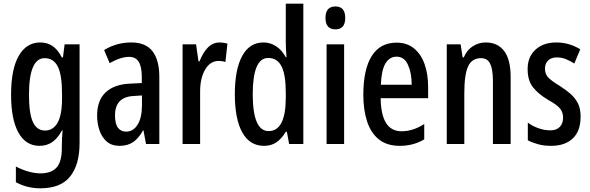

<svg xmlns="http://www.w3.org/2000/svg" viewBox="-20 -846 3195 1040"><path d="M198 -616Q235 -616 263.5 -597.5Q292 -579 315 -535H321L330 -606H411V-71Q411 46 360 110Q309 174 198 174Q127 174 66 141V56Q103 75 136.5 84Q170 93 200 93Q257 93 286 62Q315 31 315 -45V-58Q315 -76 316 -97.5Q317 -119 319 -140H316Q292 -96 262.5 -76Q233 -56 194 -56Q120 -56 80 -127.5Q40 -199 40 -333Q40 -471 81.5 -543.5Q123 -616 198 -616ZM222 -531Q137 -531 137 -332Q137 -232 158 -185.5Q179 -139 224 -139Q268 -139 292 -181.5Q316 -224 316 -313V-338Q316 -440 293 -485.5Q270 -531 222 -531Z M691 -616Q770 -616 806.5 -568Q843 -520 843 -428V-66H771L757 -140H755Q732 -98 702 -77Q672 -56 628 -56Q585 -56 558.5 -79Q532 -102 519 -139.5Q506 -177 506 -220Q506 -302 552 -345.5Q598 -389 684 -393L748 -396V-429Q748 -484 731.5 -511Q715 -538 679 -538Q634 -538 574 -504L544 -575Q611 -616 691 -616ZM704 -326Q603 -321 603 -221Q603 -175 619 -154Q635 -133 663 -133Q702 -133 725.5 -171Q749 -209 749 -276V-329Z M1170 -616Q1179 -616 1189.5 -614.5Q1200 -613 1212 -610L1201 -510Q1193 -513 1183.5 -514.5Q1174 -516 1165 -516Q1118 -516 1090.5 -468Q1063 -420 1064 -346V-66H969V-606H1042L1055 -514H1061Q1078 -559 1105 -587.5Q1132 -616 1170 -616Z M1410 -56Q1333 -56 1292.5 -128.5Q1252 -201 1252 -336Q1252 -470 1292 -543Q1332 -616 1407 -616Q1444 -616 1475.5 -595.5Q1507 -575 1528 -536H1532Q1530 -561 1529 -580Q1528 -599 1528 -616V-826H1623V-66H1546L1534 -132H1528Q1505 -94 1477 -75Q1449 -56 1410 -56ZM1435 -136Q1527 -136 1528 -314V-344Q1528 -441 1505 -486.5Q1482 -532 1433 -532Q1390 -532 1369.5 -482Q1349 -432 1349 -336Q1349 -136 1435 -136Z M1797 -811Q1850 -811 1850 -749Q1850 -687 1797 -687Q1743 -687 1743 -749Q1743 -811 1797 -811ZM1844 -606V-66H1749V-606Z M2128 -615Q2185 -615 2223 -583.5Q2261 -552 2280 -498Q2299 -444 2299 -375V-314H2042Q2044 -135 2155 -135Q2186 -135 2216 -144.5Q2246 -154 2278 -174V-91Q2219 -56 2146 -56Q2075 -56 2031.5 -91.5Q1988 -127 1968 -189.5Q1948 -252 1948 -332Q1948 -470 1993.5 -542.5Q2039 -615 2128 -615ZM2128 -539Q2090 -539 2068 -502.5Q2046 -466 2043 -387H2210Q2210 -450 2190 -494.5Q2170 -539 2128 -539Z M2611 -616Q2676 -616 2711 -569.5Q2746 -523 2746 -429V-66H2650V-407Q2650 -469 2635.5 -500Q2621 -531 2586 -531Q2536 -531 2515.5 -486.5Q2495 -442 2495 -341V-66H2400V-606H2475L2486 -535H2492Q2509 -575 2541 -595.5Q2573 -616 2611 -616Z M3125 -215Q3125 -136 3082.5 -96Q3040 -56 2965 -56Q2927 -56 2895.5 -64.5Q2864 -73 2839 -86V-182Q2862 -164 2895 -152Q2928 -140 2962 -140Q2994 -140 3012 -158.5Q3030 -177 3030 -209Q3030 -237 3014 -257.5Q2998 -278 2949 -305Q2897 -336 2867.5 -372.5Q2838 -409 2838 -472Q2838 -538 2880.5 -577Q2923 -616 2993 -616Q3063 -616 3123 -579L3091 -502Q3069 -516 3046 -525.5Q3023 -535 2996 -535Q2966 -535 2949 -518.5Q2932 -502 2932 -474Q2932 -446 2948.5 -427.5Q2965 -409 3013 -380Q3046 -359 3071 -337Q3096 -315 3110.5 -286Q3125 -257 3125 -215Z"/></svg>

Font: Noto Sans Malayalam UI ExtraCondensed Medium
Style: Regular
Weight: 500
Width: 2
Designer: Jelle Bosma - Monotype Design Team
Foundry: Monotype Imaging Inc.
Version: Version 2.104; ttfautohint (v1.8.4.7-5d5b)